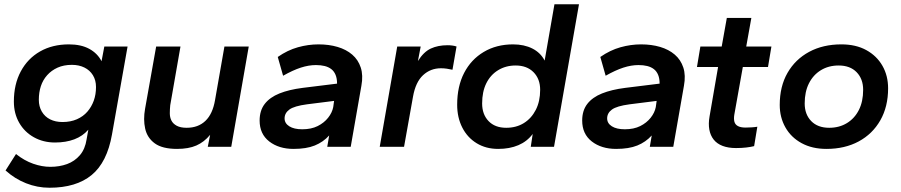

<svg xmlns="http://www.w3.org/2000/svg" viewBox="-20 -688 4224 900"><path d="M212 192Q155 192 102 171Q49 150 6 111L55 34Q94 65 135.5 79.5Q177 94 216 94Q259 94 294.5 81Q330 68 354.5 39.5Q379 11 386 -35L394 -80Q368 -50 328.5 -35Q289 -20 238 -20Q183 -20 139 -44.5Q95 -69 70 -112.5Q45 -156 45 -212Q45 -293 77.5 -353.5Q110 -414 168 -447Q226 -480 303 -480Q360 -480 398.5 -459Q437 -438 456 -401L469 -470H578L505 -58Q482 73 409.5 132.5Q337 192 212 192ZM273 -116Q311 -116 340.5 -129Q370 -142 389.5 -164.5Q409 -187 419.5 -216Q430 -245 430 -280Q430 -312 415.5 -335.5Q401 -359 375.5 -371.5Q350 -384 317 -384Q279 -384 250 -371Q221 -358 201 -335.5Q181 -313 171.5 -284Q162 -255 162 -220Q162 -189 176 -165Q190 -141 215 -128.5Q240 -116 273 -116Z M810 10Q741 10 705.5 -16Q670 -42 660.5 -85Q651 -128 660 -178L712 -470H826L778 -195Q776 -176 776 -157Q776 -138 783.5 -123Q791 -108 808.5 -98.5Q826 -89 855 -89Q909 -89 943 -121.5Q977 -154 988 -219L1032 -470H1146L1064 0H954L965 -56Q937 -22 900.5 -6Q864 10 810 10Z M1356 10Q1287 10 1242 -25Q1197 -60 1197 -123Q1197 -170 1221 -201Q1245 -232 1290 -250Q1335 -268 1398 -276L1560 -296Q1560 -320 1553 -337Q1546 -354 1533 -364Q1520 -374 1502 -378.5Q1484 -383 1461 -383Q1427 -383 1390 -371Q1353 -359 1307 -333L1282 -421Q1328 -453 1376.5 -466.5Q1425 -480 1473 -480Q1522 -480 1562.5 -468Q1603 -456 1631 -432Q1659 -408 1671 -371.5Q1683 -335 1674 -286L1624 0H1514L1523 -53Q1495 -22 1455.5 -6Q1416 10 1356 10ZM1397 -82Q1439 -82 1469 -97Q1499 -112 1518 -136Q1537 -160 1542 -186L1546 -215L1419 -199Q1359 -191 1336.5 -174.5Q1314 -158 1314 -133Q1314 -110 1336 -96Q1358 -82 1397 -82Z M1760 0 1842 -470H1952L1939 -402Q1966 -445 1999.5 -460.5Q2033 -476 2078 -476Q2089 -476 2100.5 -474.5Q2112 -473 2120 -470L2101 -361Q2088 -364 2074.5 -366Q2061 -368 2047 -368Q1998 -368 1963 -335.5Q1928 -303 1916 -235L1874 0Z M2315 10Q2258 10 2214.5 -16.5Q2171 -43 2147 -90Q2123 -137 2123 -197Q2123 -283 2155.5 -346Q2188 -409 2247.5 -444.5Q2307 -480 2385 -480Q2437 -480 2475.5 -460.5Q2514 -441 2533 -404L2579 -668H2694L2577 0H2468L2477 -60Q2451 -25 2410 -7.5Q2369 10 2315 10ZM2353 -89Q2400 -89 2435.5 -111Q2471 -133 2491.5 -173Q2512 -213 2512 -267Q2512 -318 2481 -349.5Q2450 -381 2397 -381Q2351 -381 2315 -359Q2279 -337 2259.5 -297.5Q2240 -258 2240 -203Q2240 -152 2270 -120.5Q2300 -89 2353 -89Z M2868 10Q2799 10 2754 -25Q2709 -60 2709 -123Q2709 -170 2733 -201Q2757 -232 2802 -250Q2847 -268 2910 -276L3072 -296Q3072 -320 3065 -337Q3058 -354 3045 -364Q3032 -374 3014 -378.5Q2996 -383 2973 -383Q2939 -383 2902 -371Q2865 -359 2819 -333L2794 -421Q2840 -453 2888.5 -466.5Q2937 -480 2985 -480Q3034 -480 3074.5 -468Q3115 -456 3143 -432Q3171 -408 3183 -371.5Q3195 -335 3186 -286L3136 0H3026L3035 -53Q3007 -22 2967.5 -6Q2928 10 2868 10ZM2909 -82Q2951 -82 2981 -97Q3011 -112 3030 -136Q3049 -160 3054 -186L3058 -215L2931 -199Q2871 -191 2848.5 -174.5Q2826 -158 2826 -133Q2826 -110 2848 -96Q2870 -82 2909 -82Z M3430 6Q3394 6 3367.5 -4Q3341 -14 3325.5 -33.5Q3310 -53 3305 -80.5Q3300 -108 3306 -142L3346 -374H3247L3263 -470H3363L3387 -604H3502L3478 -470H3596L3580 -374H3462L3422 -150Q3419 -131 3422.5 -117.5Q3426 -104 3439 -97Q3452 -90 3475 -90Q3488 -90 3503.5 -91Q3519 -92 3530 -94L3515 -3Q3499 1 3477.5 3.5Q3456 6 3430 6Z M3854 10Q3787 10 3737.5 -17Q3688 -44 3661.5 -91Q3635 -138 3635 -196Q3635 -283 3671.5 -346.5Q3708 -410 3773 -445Q3838 -480 3924 -480Q3992 -480 4041 -453Q4090 -426 4116.5 -379.5Q4143 -333 4143 -274Q4143 -188 4106.5 -124Q4070 -60 4005 -25Q3940 10 3854 10ZM3867 -89Q3914 -89 3950 -111Q3986 -133 4006 -172.5Q4026 -212 4026 -267Q4026 -318 3995.5 -349.5Q3965 -381 3911 -381Q3864 -381 3828 -359Q3792 -337 3772 -297.5Q3752 -258 3752 -203Q3752 -152 3782.5 -120.5Q3813 -89 3867 -89Z"/></svg>

Font: Gantari SemiBold
Style: Italic
Weight: 600
Italic angle: -10°
Designer: Anugrah Pasau
Foundry: Lafontype
Version: Version 1.000